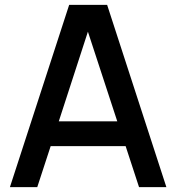

<svg xmlns="http://www.w3.org/2000/svg" viewBox="-20 -770 725 790"><path d="M552.1 0H664.6L420.8 -750H264.6L20.8 0H133.3L188.5 -168.8H496.9ZM221.9 -270.8 341.7 -639.6 462.5 -270.8Z"/></svg>

Font: Manrope Semibold
Style: Regular
Weight: 600
Width: 4
Designer: Michael Sharanda
Foundry: Michael Sharanda
Version: Version 2.000;PS 002.000;hotconv 1.0.88;makeotf.lib2.5.64775